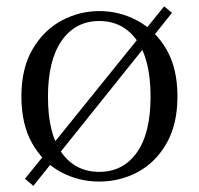

<svg xmlns="http://www.w3.org/2000/svg" viewBox="-20 -566 636 614"><path d="M530.1 -525 86.7 28.3 59.8 5.8 504.8 -545.7ZM297.5 14.6Q231.2 14.6 174.4 -15.9Q117.6 -46.5 83 -107.4Q48.4 -168.3 48.4 -257.8Q48.4 -347.6 84.1 -408.5Q119.7 -469.3 176.7 -500Q233.7 -530.6 297.5 -530.6Q362.2 -530.6 419.2 -500.1Q476.2 -469.5 511.9 -408.7Q547.5 -347.8 547.5 -257.8Q547.5 -168 512.4 -107.2Q477.3 -46.3 420.5 -15.8Q363.7 14.6 297.5 14.6ZM297.5 -16.4Q373.6 -16.4 417.6 -78.2Q461.5 -140.1 461.5 -256.6Q461.5 -375 417.6 -436.9Q373.6 -498.8 297.5 -498.8Q221.3 -498.8 177.4 -436.1Q133.4 -373.4 133.4 -256.6Q133.4 -138.3 177.4 -77.3Q221.3 -16.4 297.5 -16.4Z"/></svg>

Font: Noto Serif TC
Style: Regular
Weight: 200
Designer: Ryoko NISHIZUKA 西塚涼子 (kana & ideographs); Frank Grießhammer (Latin, Greek & Cyrillic); Wenlong ZHANG 张文龙 (bopomofo); San
Foundry: Adobe
Version: Version 2.001;hotconv 1.1.0;makeotfexe 2.6.0